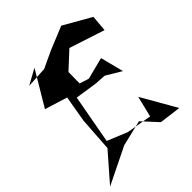

<svg xmlns="http://www.w3.org/2000/svg" viewBox="-236 -823 1034 1034"><g transform="rotate(-45 280.5 -306.5)"><path d="M478 -298 444 -431 319 -399 266 -416 267 -502 362 -590 564 -524 572 -617 416 -706 282 -651 186 -606 65 -599 154 -648 36 -450 165 -410 139 -259 126 -64 -11 93 201 -11 348 -46 428 41 552 57 438 -142 409 -22 264 -47 150 -94 201 -373 328 -354 391 -350Z"/></g></svg>

Font: Asimov Silicon
Style: Regular
Weight: 400
Designer: Google
Version: Version 2.000980; 2014